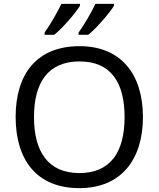

<svg xmlns="http://www.w3.org/2000/svg" viewBox="-20 -964 821 994"><path d="M570 -934V-944H474C453 -899 415 -834 387 -796V-784H437C482 -820 549 -899 570 -934ZM394 -934V-944H298C276 -899 239 -834 211 -796V-784H261C306 -820 373 -899 394 -934ZM720 -358C720 -580 606 -725 392 -725C168 -725 61 -578 61 -359C61 -138 168 10 391 10C606 10 720 -137 720 -358ZM156 -358C156 -538 230 -646 392 -646C553 -646 625 -538 625 -358C625 -178 553 -68 391 -68C230 -68 156 -178 156 -358Z"/></svg>

Font: Noto Sans Miao
Style: Regular
Weight: 400
Designer: Monotype Design Team
Foundry: Monotype Imaging Inc.
Version: Version 2.003